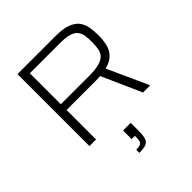

<svg xmlns="http://www.w3.org/2000/svg" viewBox="-251 -857 1298 1298"><g transform="rotate(-45 398.0 -208.5)"><path d="M127 0V-688H494Q564 -688 606 -671.5Q648 -655 668 -627Q688 -599 694 -562.5Q700 -526 700 -486Q700 -440 690.5 -401Q681 -362 654 -334.5Q627 -307 575 -293L708 0H639L503 -306L540 -292Q525 -285 507.5 -283.5Q490 -282 474 -282H190V0ZM190 -337H462Q523 -337 559 -347.5Q595 -358 611.5 -377.5Q628 -397 632.5 -424.5Q637 -452 637 -486Q637 -521 633 -547.5Q629 -574 614 -593.5Q599 -613 567 -623Q535 -633 478 -633H190ZM333 271V241Q359 241 371.5 236Q384 231 388.5 219Q393 207 393 185V168H362V86H435V164Q435 196 431 217Q427 238 416 250Q405 262 385 266.5Q365 271 333 271Z"/></g></svg>

Font: Saira Expanded Light
Style: Regular
Weight: 300
Width: 7
Designer: Hector Gatti with collaboration of the Omnibus-Type team
Foundry: Omnibus-Type
Version: Version 1.101